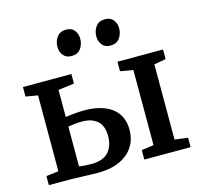

<svg xmlns="http://www.w3.org/2000/svg" viewBox="-113 -923 1107 1051"><g transform="rotate(-15 440.0 -397.0)"><path d="M579 0V-53.5L648 -63.5V-489L575.5 -501.5V-555.5H834V-501.5L767 -489V-63L841.5 -53.5V0ZM38 0V-51.5L108 -60V-490L40 -501.5V-555.5H314.5V-501.5L224 -490V-336.5Q237 -338.5 254.5 -340.5Q272 -342.5 291.5 -344Q311 -345.5 330.5 -345.5Q397.5 -345.5 445 -326.2Q492.5 -307 517.8 -270Q543 -233 543 -179.5Q543 -123 515.5 -81.8Q488 -40.5 437 -18Q386 4.5 315.5 4.5Q304 4.5 282.2 3.8Q260.5 3 235.5 2.2Q210.5 1.5 188.5 0.8Q166.5 0 154 0ZM294.5 -51.5Q359 -51.5 390 -85.2Q421 -119 421 -175.5Q421 -234 389.8 -261.8Q358.5 -289.5 302 -289.5Q281.5 -289.5 260.5 -287.2Q239.5 -285 224 -282V-56Q238 -54 256.5 -52.8Q275 -51.5 294.5 -51.5ZM341 -650.5Q311 -650.5 295 -671Q279 -691.5 279 -719Q279 -750.5 296.8 -774.2Q314.5 -798 349 -798H350Q380 -798 395.8 -777.8Q411.5 -757.5 411.5 -730Q411.5 -698.5 394.2 -674.5Q377 -650.5 342 -650.5ZM561 -650.5Q531 -650.5 515.2 -671Q499.5 -691.5 499.5 -719Q499.5 -750.5 517 -774.2Q534.5 -798 569 -798H570Q600.5 -798 616.2 -777.8Q632 -757.5 632 -730Q632 -698.5 614.5 -674.5Q597 -650.5 562 -650.5Z"/></g></svg>

Font: Merriweather SemiBold
Style: Regular
Weight: 600
Version: Version 2.100